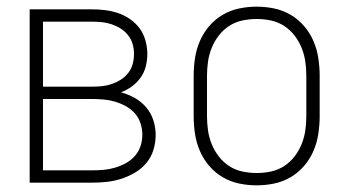

<svg xmlns="http://www.w3.org/2000/svg" viewBox="-20 -548 1040 576"><path d="M256 0H69V-520H256Q276 -520 296 -517.5Q316 -515 335 -508.5Q354 -502 371 -490Q388 -478 399.5 -462Q411 -446 416.5 -426Q422 -406 422 -386Q422 -368 417.5 -349.5Q413 -331 402 -315.5Q391 -300 376 -289Q361 -278 343 -271Q365 -265 384.5 -254Q404 -243 418.5 -226Q433 -209 440 -187.5Q447 -166 447 -143Q447 -121 440.5 -99Q434 -77 419.5 -59.5Q405 -42 385.5 -30.5Q366 -19 345 -12Q324 -5 301.5 -2.5Q279 0 256 0ZM109 -288H256Q271 -288 286 -289.5Q301 -291 315.5 -296Q330 -301 342.5 -309Q355 -317 364.5 -329Q374 -341 378 -356Q382 -371 382 -386Q382 -401 378 -415.5Q374 -430 364.5 -442Q355 -454 342.5 -462Q330 -470 315.5 -475Q301 -480 286 -481.5Q271 -483 256 -483H109ZM109 -37H256Q274 -37 291 -38.5Q308 -40 325 -45Q342 -50 357.5 -58.5Q373 -67 384.5 -80Q396 -93 401.5 -109.5Q407 -126 407 -144Q407 -161 401.5 -178Q396 -195 384.5 -208Q373 -221 357.5 -229.5Q342 -238 325 -243Q308 -248 291 -249.5Q274 -251 256 -251H109Z M750 8Q723 8 697 2.5Q671 -3 648 -16.5Q625 -30 607.5 -50.5Q590 -71 579.5 -95.5Q569 -120 565 -146.5Q561 -173 561 -200V-320Q561 -347 565 -373.5Q569 -400 579.5 -424.5Q590 -449 607.5 -469.5Q625 -490 648 -503.5Q671 -517 697 -522.5Q723 -528 750 -528Q777 -528 803 -522.5Q829 -517 852 -503.5Q875 -490 892.5 -469.5Q910 -449 920.5 -424.5Q931 -400 935 -373.5Q939 -347 939 -320V-200Q939 -173 935 -146.5Q931 -120 920.5 -95.5Q910 -71 892.5 -50.5Q875 -30 852 -16.5Q829 -3 803 2.5Q777 8 750 8ZM750 -29Q772 -29 793 -33.5Q814 -38 832 -49.5Q850 -61 863.5 -78.5Q877 -96 885 -116Q893 -136 896 -157Q899 -178 899 -200V-320Q899 -342 896 -363Q893 -384 885 -404Q877 -424 863.5 -441.5Q850 -459 832 -470.5Q814 -482 793 -486.5Q772 -491 750 -491Q728 -491 707 -486.5Q686 -482 668 -470.5Q650 -459 636.5 -441.5Q623 -424 615 -404Q607 -384 604 -363Q601 -342 601 -320V-200Q601 -178 604 -157Q607 -136 615 -116Q623 -96 636.5 -78.5Q650 -61 668 -49.5Q686 -38 707 -33.5Q728 -29 750 -29Z"/></svg>

Font: Iosevka Term Curly Extralight
Style: Regular
Weight: 200
Designer: Belleve Invis
Foundry: Belleve Invis
Version: Version 32.3.0